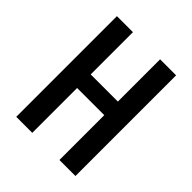

<svg xmlns="http://www.w3.org/2000/svg" viewBox="-186 -775 890 890"><g transform="rotate(45 259.5 -330.0)"><path d="M66 0V-660H171V-383H349V-660H454V0H349V-294H171V0Z"/></g></svg>

Font: Bricolage Grotesque 12pt Condensed Medium
Style: Regular
Weight: 500
Width: 3
Designer: Mathieu Triay
Foundry: Atelier Triay
Version: Version 1.001; ttfautohint (v1.8.4.7-5d5b);gftools[0.9.33.de